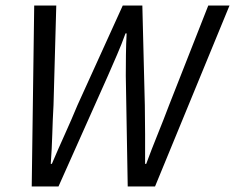

<svg xmlns="http://www.w3.org/2000/svg" viewBox="-20 -676 852 696"><path d="M95 0 104 -656H184L174 -295Q171 -242 169.5 -189Q168 -136 164 -82H168Q191 -136 215 -189Q239 -242 261 -295L425 -656H496L505 -295Q506 -243 506 -190V-82H510Q530 -136 551.5 -189Q573 -242 593 -295L735 -656H812L542 0H443L436 -401Q436 -437 436.5 -476.5Q437 -516 439 -555H435Q421 -516 404.5 -478Q388 -440 371 -401L192 0Z"/></svg>

Font: Matigon Symbol
Style: Regular
Weight: 400
Designer: Paul D. Hunt
Foundry: Adobe Systems Incorporated
Version: Version 2.021;PS 2.000;hotconv 1.0.86;makeotf.lib2.5.63406